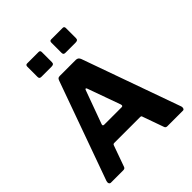

<svg xmlns="http://www.w3.org/2000/svg" viewBox="-253 -1115 1276 1276"><g transform="rotate(-45 385.5 -477.0)"><path d="M337 -938V-844Q337 -833 331.5 -828.5Q326 -824 313 -824H219Q208 -824 204 -828.5Q200 -833 200 -842V-937Q200 -954 214 -954H323Q337 -954 337 -938ZM563 -938V-844Q563 -833 557.5 -828.5Q552 -824 539 -824H445Q434 -824 430 -828.5Q426 -833 426 -842V-937Q426 -954 440 -954H549Q563 -954 563 -938ZM48 0Q39 0 35 -8Q31 -16 35 -29L284 -722Q288 -733 293 -737.5Q298 -742 310 -742H460Q482 -742 490 -720L737 -27Q740 -19 737 -9.5Q734 0 725 0H578Q563 0 559 -14L507 -160Q506 -165 503.5 -168Q501 -171 494 -171H250Q240 -171 237 -161L184 -13Q182 -7 177.5 -3.5Q173 0 163 0H48ZM453 -304Q467 -304 462 -321L378 -555Q375 -561 371.5 -561Q368 -561 365 -554L280 -321Q273 -304 289 -304Z"/></g></svg>

Font: Libre Franklin
Style: Bold
Weight: 700
Designer: Pablo Impallari, Rodrigo Fuenzalida, Nhung Nguyen
Foundry: Impallari Type
Version: Version 3.000